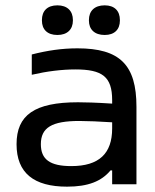

<svg xmlns="http://www.w3.org/2000/svg" viewBox="-20 -690 580 719"><path d="M270 -509C212 -509 158 -501 99 -486V-410C155 -423 212 -430 262 -430C363 -430 400 -403 400 -315V-302C339 -306 297 -307 272 -307C109 -307 42 -259 42 -150C42 -42 107 9 231 9C310 9 360 -11 394 -52H400V0H491V-290C491 -447 429 -509 270 -509ZM133 -150C133 -212 174 -237 277 -237C306 -237 355 -235 400 -232V-209C400 -115 351 -68 247 -68C167 -68 133 -93 133 -150ZM137 -613C137 -580 157 -559 195 -559C232 -559 253 -580 253 -613V-615C253 -649 232 -670 195 -670C157 -670 137 -649 137 -615ZM313 -613C313 -580 334 -559 372 -559C409 -559 429 -580 429 -613V-615C429 -649 409 -670 372 -670C334 -670 313 -649 313 -615Z"/></svg>

Font: LT Wave Alt
Style: Regular
Weight: 400
Designer: Daniel Lyons
Version: Version 2.5 (Glyphs App)